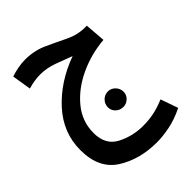

<svg xmlns="http://www.w3.org/2000/svg" viewBox="-229 -628 1004 1004"><g transform="rotate(-45 273.0 -126.0)"><path d="M533 222 499 125Q454 144 416 151.5Q378 159 337 159Q260 159 193.5 124.5Q127 90 127 2Q127 -84 182 -150.5Q237 -217 324 -257.5Q411 -298 508 -306L499 -420H485Q430 -420 377 -446Q324 -472 268 -497.5Q212 -523 145 -523Q118 -523 90.5 -517.5Q63 -512 39 -504L56 -398Q103 -412 146 -412Q194 -412 242.5 -394.5Q291 -377 334 -360Q194 -309 104.5 -210.5Q15 -112 15 16Q15 153 107.5 212Q200 271 328 271Q369 271 421 261Q473 251 533 222ZM334 16Q357 16 374 -0.5Q391 -17 391 -40Q391 -64 374 -81.5Q357 -99 334 -99Q309 -99 292 -81.5Q275 -64 275 -40Q275 -17 292 -0.5Q309 16 334 16Z"/></g></svg>

Font: Noto Sans Arabic UI ExtraCondensed Semi
Style: Regular
Weight: 600
Width: 3
Designer: Nadine Chahine - Monotype Design Team
Foundry: Monotype Imaging Inc.
Version: Version 1.900